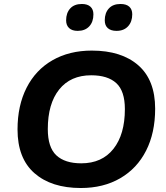

<svg xmlns="http://www.w3.org/2000/svg" viewBox="-20 -934 832 964"><path d="M68 -284Q68 -404 113.5 -493.5Q159 -583 243.5 -631.5Q328 -680 441 -680Q590 -680 674.5 -606Q759 -532 759 -388Q759 -267 713.5 -177.5Q668 -88 583.5 -39Q499 10 386 10Q238 10 153 -64.5Q68 -139 68 -284ZM607 -386Q607 -477 564 -516.5Q521 -556 438 -556Q334 -556 277 -484.5Q220 -413 220 -286Q220 -194 263 -154Q306 -114 388 -114Q492 -114 549.5 -186.5Q607 -259 607 -386ZM506 -832Q506 -869 526.5 -891.5Q547 -914 585 -914Q614 -914 629 -900.5Q644 -887 644 -862Q644 -825 623 -802Q602 -779 565 -779Q537 -779 521.5 -792.5Q506 -806 506 -832ZM312 -832Q312 -869 332.5 -891.5Q353 -914 391 -914Q419 -914 434 -900.5Q449 -887 449 -862Q449 -824 428 -801.5Q407 -779 370 -779Q342 -779 327 -793Q312 -807 312 -832Z"/></svg>

Font: SN Pro Bold
Style: Bold Italic
Weight: 700
Italic angle: -9°
Designer: Tobias Whetton
Foundry: Supernotes
Version: Version 1.003